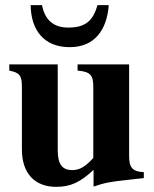

<svg xmlns="http://www.w3.org/2000/svg" viewBox="-20 -711 596 745"><path d="M538 -20V-43C494 -45 481 -61 481 -105V-461H281V-437C331 -433 342 -419 342 -374V-98C311 -64 289 -51 260 -51C224 -51 204 -71 204 -127V-461H16V-437C57 -429 65 -418 65 -372V-131C65 -38 115 14 198 14C253 14 291 -3 343 -52V13C386 -2 410 -6 475 -13ZM358 -691C341 -627 307 -604 245 -604C191 -604 155 -630 143 -691H99C100 -595 150 -528 250 -528C349 -528 395 -597 402 -691Z"/></svg>

Font: XITS
Style: Bold
Weight: 700
Designer: MicroPress Inc., with final additions and corrections provided by Coen Hoffman, Elsevier (retired)
Version: Version 1.302